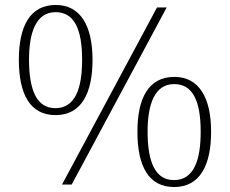

<svg xmlns="http://www.w3.org/2000/svg" viewBox="-20 -744 927 774"><path d="M204 -280C310 -280 353 -371 353 -503C353 -639 305 -724 205 -724C100 -724 56 -637 56 -503C56 -366 100 -280 204 -280ZM230 0H269L652 -714H613ZM203 -308C129 -308 97 -379 97 -503C97 -613 125 -695 204 -695C278 -695 311 -629 311 -503C311 -389 284 -308 203 -308ZM682 10C788 10 831 -81 831 -213C831 -349 783 -434 683 -434C578 -434 534 -347 534 -213C534 -76 578 10 682 10ZM681 -18C607 -18 575 -89 575 -213C575 -323 603 -405 682 -405C756 -405 789 -339 789 -213C789 -99 762 -18 681 -18Z"/></svg>

Font: Noto Serif Georgian ExtraLight
Style: Regular
Weight: 200
Designer: Monotype Design Team, Akaki Razmadze
Foundry: Google LLC
Version: Version 2.003